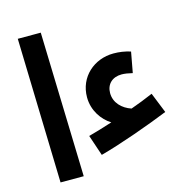

<svg xmlns="http://www.w3.org/2000/svg" viewBox="-106 -826 907 928"><g transform="rotate(-15 347.0 -362.0)"><path d="M84 0H200L179 -724H64ZM311 -77C412 -104 565 -159 661 -198L620 -300C583 -284 545 -269 508 -256C463 -271 427 -306 427 -355C427 -399 457 -428 504 -428C518 -428 538 -425 558 -420L577 -523C548 -532 521 -536 492 -536C395 -536 314 -466 314 -364C314 -298 352 -244 396 -217C353 -203 313 -191 276 -181Z"/></g></svg>

Font: Noto Sans Arabic SemCond SemBd
Style: Regular
Weight: 600
Width: 4
Designer: Monotype Design Team, Nadine Chahine, Nizar Qandah and Khaled Hosny
Foundry: Monotype Imaging Inc.
Version: Version 2.012